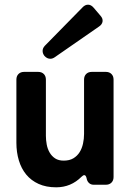

<svg xmlns="http://www.w3.org/2000/svg" viewBox="-20 -789 563 820"><path d="M170 -550Q162 -560 162 -571.5Q162 -583 171 -593L332 -757Q343 -769 356 -769Q369 -769 380 -756L409 -722Q420 -710 418 -697Q416 -684 402 -675L213 -544Q204 -538 195 -538Q181 -538 170 -550ZM220 11Q177 11 145 -3.5Q113 -18 92 -43.5Q71 -69 60.5 -104Q50 -139 50 -179V-449Q50 -464 59 -473Q68 -482 83 -482H143Q158 -482 167 -473Q176 -464 176 -449V-209Q176 -191 179.5 -172Q183 -153 192 -137.5Q201 -122 215.5 -112.5Q230 -103 252 -103Q277 -103 293.5 -113Q310 -123 320 -139Q330 -155 334.5 -175.5Q339 -196 339 -217V-449Q339 -464 348 -473Q357 -482 372 -482H432Q447 -482 456 -473Q465 -464 465 -449V-33Q465 -18 456 -9Q447 0 432 0H380Q368 0 360 -7.5Q352 -15 350 -27Q347 -41 340 -41Q335 -41 328 -34Q283 11 220 11Z"/></svg>

Font: Higure Gothic Black
Style: Regular
Weight: 900
Designer: Yoshimichi Ohira
Foundry: Positype
Version: Version 1.000